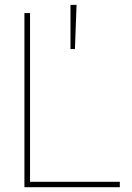

<svg xmlns="http://www.w3.org/2000/svg" viewBox="-20 -782 550 802"><path d="M82 0H480.5V-22.5H105.5V-727.5H82ZM274.4 -577.1H293L299.8 -761.7H274.4Z"/></svg>

Font: Raveo Display Display Thin
Style: Regular
Weight: 100
Designer: Jakub Foglar, Rasmus Andersson (Inter)
Foundry: Jakubfoglar.com
Version: Version 1.100;Glyphs 3.2.3 (3260)